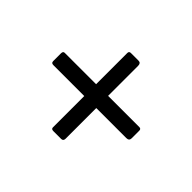

<svg xmlns="http://www.w3.org/2000/svg" viewBox="-100 -752 757 757"><g transform="rotate(-45 278.5 -373.0)"><path d="M496 -396V-353Q496 -340 480 -340H313V-166Q313 -156 303 -156H260Q246 -156 246 -172V-339H75Q62 -339 62 -351V-394Q62 -406 71 -406H246V-577Q246 -584 248.5 -587Q251 -590 257 -590H300Q312 -590 312 -581V-406H486Q496 -406 496 -396Z"/></g></svg>

Font: Libre Franklin
Style: Regular
Weight: 400
Designer: Pablo Impallari, Rodrigo Fuenzalida
Foundry: Impallari Type
Version: Version 1.002; ttfautohint (v1.5)